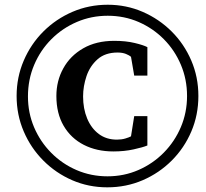

<svg xmlns="http://www.w3.org/2000/svg" viewBox="-20 -759 877 818"><path d="M825.2 -350.1Q825.2 -269.5 795.2 -199Q765.1 -128.4 711.7 -75Q658.2 -21.5 587.9 8.8Q517.6 39.1 437 39.1Q357.4 39.1 287.6 8.8Q217.8 -21.5 164.6 -75Q111.3 -128.4 81.1 -199Q50.8 -269.5 50.8 -350.1Q50.8 -430.2 81.1 -500.7Q111.3 -571.3 164.8 -624.8Q218.3 -678.2 288.6 -708.5Q358.9 -738.8 439 -738.8Q518.1 -738.8 587.9 -708.5Q657.7 -678.2 711.2 -625Q764.6 -571.8 794.9 -501.2Q825.2 -430.7 825.2 -350.1ZM776.9 -350.1Q776.9 -420.9 750.7 -482.9Q724.6 -544.9 678.2 -591.8Q631.8 -638.7 570.6 -665.3Q509.3 -691.9 439 -691.9Q369.1 -691.9 307.6 -665.5Q246.1 -639.2 199.2 -592.3Q152.3 -545.4 125.7 -482.9Q99.1 -420.4 99.1 -348.1Q99.1 -278.3 125.2 -216.8Q151.4 -155.3 198 -108.2Q244.6 -61 306.2 -34.4Q367.7 -7.8 438 -7.8Q508.3 -7.8 569.8 -34.7Q631.3 -61.5 678 -108.9Q724.6 -156.2 750.7 -218Q776.9 -279.8 776.9 -350.1ZM607.9 -139.2Q588.9 -131.3 549.3 -122.6Q509.8 -113.8 462.9 -113.8Q392.1 -113.8 337.2 -141.8Q282.2 -169.9 251.2 -222.9Q220.2 -275.9 220.2 -350.1Q220.2 -414.6 249.8 -468Q279.3 -521.5 334.7 -553.2Q390.1 -585 466.8 -585Q516.1 -585 553.7 -575.9Q591.3 -566.9 607.9 -558.1V-437H551.8L538.1 -517.1Q531.7 -522.9 516.8 -529.1Q502 -535.2 481 -535.2Q428.2 -535.2 395.8 -506.6Q363.3 -478 348.6 -434.8Q334 -391.6 334 -348.1Q334 -295.9 351.3 -254.2Q368.7 -212.4 400.9 -188.2Q433.1 -164.1 478 -164.1Q497.6 -164.1 513.9 -168.9Q530.3 -173.8 538.1 -178.2L551.8 -264.2H607.9Z"/></svg>

Font: Charis
Style: Bold Italic
Weight: 700
Italic angle: -11°
Designer: Walt Agee, Miriam Martin, Annie Olsen, Victor Gaultney, Lorna Priest, Alan Ward, Bob Hallissy, Martin Hosken, Sharon Cor
Foundry: SIL Global
Version: Version 7.000